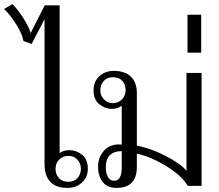

<svg xmlns="http://www.w3.org/2000/svg" viewBox="-92 -910 1070 940"><path d="M126 -110V-816L63 -695L23 -709Q16 -747 -15 -794.5Q-46 -842 -72 -866L-31 -890Q-6 -865 21.5 -822.5Q49 -780 58 -748L127 -884H200V-160Q218 -175 249 -175Q281 -175 309.5 -152.5Q338 -130 338 -84Q338 -42 309 -16Q280 10 238 10Q126 10 126 -110ZM304 -84Q304 -111 286.5 -129Q269 -147 243 -147Q216 -147 198 -129Q180 -111 180 -84Q180 -56 196.5 -38Q213 -20 243 -20Q271 -20 287.5 -38.5Q304 -57 304 -84Z M388 -93Q388 -138 415.5 -170.5Q443 -203 491 -203Q500 -203 504 -202V-393Q487 -377 454 -377Q423 -377 394.5 -399.5Q366 -422 366 -468Q366 -511 394.5 -537Q423 -563 465 -563Q520 -563 549 -534.5Q578 -506 578 -454V-197Q647 -184 720 -146Q793 -108 821 -74V-553H895V0H827Q799 -49 724 -95.5Q649 -142 578 -158V-93Q578 10 478 10Q432 10 410 -20Q388 -50 388 -93ZM523 -468Q523 -496 507 -514Q491 -532 460 -532Q433 -532 416 -513.5Q399 -495 399 -468Q399 -442 417 -423.5Q435 -405 460 -405Q487 -405 505 -423.5Q523 -442 523 -468ZM504 -90V-170Q465 -170 445.5 -149.5Q426 -129 426 -93Q426 -63 436 -44Q446 -25 467 -25Q504 -25 504 -90Z M826 -838H893V-652H826Z"/></svg>

Font: Taviraj Light
Style: Regular
Weight: 300
Designer: Katatrad Team
Foundry: CadsonDemak
Version: Version 1.001